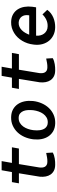

<svg xmlns="http://www.w3.org/2000/svg" viewBox="820 -1516 707 2388"><g transform="rotate(-90 1174.0 -322.5)"><path d="M363.8 -656.2 341.3 -528.3H535.6L520 -441.4H326.7L284.7 -187.5Q282.2 -166.5 284.2 -148.7Q286.1 -130.9 293.9 -117.4Q301.8 -104 316.2 -95.9Q330.6 -87.9 353.5 -87.4Q381.8 -86.4 409.7 -91.3Q437.5 -96.2 465.3 -102.1L470.2 -20.5Q453.6 -10.7 434.6 -4.9Q415.5 1 395.5 4.4Q375.5 7.8 355.5 9Q335.4 10.3 316.4 9.8Q274.4 9.3 244.6 -6.1Q214.8 -21.5 197 -47.4Q179.2 -73.2 172.6 -107.7Q166 -142.1 169.9 -181.6L212.4 -441.4H87.4L102.5 -528.3H227.5L250 -656.2Z M635.3 -265.6Q642.1 -320.3 663.8 -370.4Q685.5 -420.4 720.9 -458Q756.3 -495.6 804.4 -517.6Q852.5 -539.6 911.6 -538.1Q967.8 -536.6 1008.1 -513.9Q1048.3 -491.2 1073 -454.1Q1097.7 -417 1107.2 -369.4Q1116.7 -321.8 1111.3 -270.5L1110.4 -259.8Q1103.5 -205.1 1081.5 -155.5Q1059.6 -106 1024.2 -68.6Q988.8 -31.2 940.7 -9.8Q892.6 11.7 834 10.3Q778.3 8.8 738 -13.7Q697.8 -36.1 672.9 -72.8Q647.9 -109.4 638.4 -156.7Q628.9 -204.1 634.3 -255.4ZM748 -255.4Q746.1 -237.3 745.8 -217.8Q745.6 -198.2 748.5 -179.2Q751.5 -160.2 757.8 -143.1Q764.2 -126 775.4 -112.8Q786.6 -99.6 803 -91.3Q819.3 -83 842.3 -82.5Q878.9 -81.1 906 -97.2Q933.1 -113.3 951.7 -139.2Q970.2 -165 981.2 -197.3Q992.2 -229.5 996.1 -260.3L997.1 -270Q1000 -296.9 998.5 -327.1Q997.1 -357.4 987.5 -383.1Q978 -408.7 957.8 -426Q937.5 -443.4 903.3 -444.3Q866.7 -445.3 839.4 -429.2Q812 -413.1 793.5 -387Q774.9 -360.8 763.9 -328.6Q752.9 -296.4 749 -265.6Z M1537.6 -656.2 1515.1 -528.3H1709.5L1693.8 -441.4H1500.5L1458.5 -187.5Q1456.1 -166.5 1458 -148.7Q1460 -130.9 1467.8 -117.4Q1475.6 -104 1490 -95.9Q1504.4 -87.9 1527.3 -87.4Q1555.7 -86.4 1583.5 -91.3Q1611.3 -96.2 1639.2 -102.1L1644 -20.5Q1627.4 -10.7 1608.4 -4.9Q1589.4 1 1569.3 4.4Q1549.3 7.8 1529.3 9Q1509.3 10.3 1490.2 9.8Q1448.2 9.3 1418.5 -6.1Q1388.7 -21.5 1370.8 -47.4Q1353 -73.2 1346.4 -107.7Q1339.8 -142.1 1343.8 -181.6L1386.2 -441.4H1261.2L1276.4 -528.3H1401.4L1423.8 -656.2Z M2027.8 9.8Q1974.1 8.8 1931.6 -11.5Q1889.2 -31.7 1861.1 -65.9Q1833 -100.1 1819.8 -145.8Q1806.6 -191.4 1811.5 -243.7L1814 -264.2Q1817.9 -299.8 1829.6 -334.5Q1841.3 -369.1 1859.6 -399.9Q1877.9 -430.7 1902.3 -456.3Q1926.8 -481.9 1956.8 -500.5Q1986.8 -519 2021.2 -529.1Q2055.7 -539.1 2094.2 -538.1Q2149.9 -536.6 2188.7 -514.6Q2227.5 -492.7 2250.7 -456.5Q2273.9 -420.4 2282 -373.8Q2290 -327.1 2283.7 -276.9L2276.4 -227.5H1923.8Q1921.4 -199.2 1928 -173.6Q1934.6 -147.9 1949.5 -128.2Q1964.4 -108.4 1987.1 -96.4Q2009.8 -84.5 2040 -84Q2083 -82.5 2120.8 -100.1Q2158.7 -117.7 2188 -148.4L2245.1 -88.9Q2227.1 -63 2202.4 -44.2Q2177.7 -25.4 2148.9 -13.2Q2120.1 -1 2089.1 4.6Q2058.1 10.3 2027.8 9.8ZM2085.4 -444.3Q2056.2 -445.3 2032.7 -434.1Q2009.3 -422.9 1991 -404.3Q1972.7 -385.7 1959 -361.8Q1945.3 -337.9 1936 -313.5L2176.3 -313L2178.2 -323.2Q2181.6 -347.2 2177.2 -368.7Q2172.9 -390.1 2160.6 -406.7Q2148.4 -423.3 2129.4 -433.3Q2110.4 -443.4 2085.4 -444.3Z"/></g></svg>

Font: TypoPRO Roboto Mono
Style: Italic
Weight: 500
Designer: Google
Version: Version 2.000986; 2015; ttfautohint (v1.3)